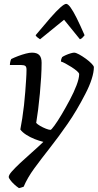

<svg xmlns="http://www.w3.org/2000/svg" viewBox="-20 -772 506 992"><path d="M78 200Q66 192 53.5 180.5Q41 169 33 158Q25 147 25 143Q25 132 41.5 113.5Q58 95 84.5 70Q111 45 142.5 17.5Q174 -10 204 -39Q183 -44 159 -53.5Q135 -63 115 -76Q95 -89 85 -103Q90 -128 95 -160.5Q100 -193 104 -228Q108 -263 110.5 -297.5Q113 -332 115 -361.5Q117 -391 117 -412Q117 -427 110.5 -431.5Q104 -436 90 -436H31Q31 -441 32 -447Q33 -453 34.5 -458.5Q36 -464 38 -467Q54 -475 74 -482.5Q94 -490 113 -495Q132 -500 145 -500Q171 -500 183 -487.5Q195 -475 195 -448Q195 -414 192.5 -372.5Q190 -331 186 -288Q182 -245 177 -205.5Q172 -166 167 -137Q173 -130 187.5 -121.5Q202 -113 217.5 -107Q233 -101 241 -101Q245 -101 261.5 -123.5Q278 -146 299 -181.5Q320 -217 341 -256.5Q362 -296 375.5 -331.5Q389 -367 389 -389Q389 -395 377.5 -405Q366 -415 349.5 -425.5Q333 -436 318 -444Q303 -452 295 -454Q295 -461 297 -467.5Q299 -474 301 -477Q308 -482 320.5 -487.5Q333 -493 345 -496.5Q357 -500 363 -500Q372 -500 388.5 -491Q405 -482 423 -469Q441 -456 453 -443.5Q465 -431 465 -425Q465 -399 453.5 -363Q442 -327 421 -287Q377 -201 329.5 -132.5Q282 -64 237.5 -7.5Q193 49 157.5 97.5Q122 146 102 193ZM187 -569Q179 -574 172.5 -579.5Q166 -585 164 -590Q209 -644 240.5 -680Q272 -716 292.5 -734Q313 -752 322 -752Q331 -752 344.5 -733.5Q358 -715 376 -679Q394 -643 417 -590Q413 -586 408 -579.5Q403 -573 393 -569L311 -670Z"/></svg>

Font: Texturina 12pt Light
Style: Italic
Weight: 300
Italic angle: -11°
Designer: Guillermo Torres Carreño
Foundry: Omnibus-Type
Version: Version 1.002